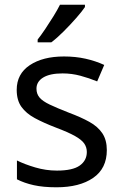

<svg xmlns="http://www.w3.org/2000/svg" viewBox="-20 -786 519 816"><path d="M434 -148Q434 -70 376 -30Q318 10 220 10Q164 10 123.5 1Q83 -8 52 -24V-104Q84 -88 129.5 -74.5Q175 -61 222 -61Q289 -61 319 -82.5Q349 -104 349 -140Q349 -160 338 -176Q327 -192 298.5 -208Q270 -224 217 -244Q165 -264 128 -284Q91 -304 71 -332Q51 -360 51 -404Q51 -472 106.5 -509Q162 -546 252 -546Q301 -546 343.5 -536.5Q386 -527 423 -510L393 -440Q359 -454 322 -464Q285 -474 246 -474Q192 -474 163.5 -456.5Q135 -439 135 -409Q135 -387 148 -371.5Q161 -356 191.5 -341.5Q222 -327 273 -307Q324 -288 360 -268Q396 -248 415 -219.5Q434 -191 434 -148ZM140 -606V-618Q155 -637 172.5 -663Q190 -689 207 -716.5Q224 -744 235 -766H341V-756Q329 -738 304 -709.5Q279 -681 250.5 -652.5Q222 -624 198 -606Z"/></svg>

Font: Noto Sans Coptic
Style: Regular
Weight: 400
Designer: Monotype Design Team, Denis Moyogo Jacquerye
Foundry: Monotype Imaging Inc.
Version: Version 2.002; ttfautohint (v1.8.4.7-5d5b)